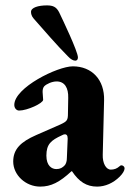

<svg xmlns="http://www.w3.org/2000/svg" viewBox="-20 -678 482 712"><path d="M259 -453C264 -453 269 -456 269 -465C269 -487 211 -608 199 -633C189 -652 177 -658 154 -658C122 -658 95 -650 95 -634C95 -627 97 -618 105 -609C144 -565 190 -511 232 -469C242 -458 252 -453 259 -453ZM129 14C169 14 201 -2 245 -43H247C273 -4 301 14 340 14C370 14 400 1 424 -23C436 -35 442 -46 442 -54C442 -60 436 -65 430 -65C428 -65 426 -64 424 -62C414 -53 404 -49 391 -49C373 -49 360 -73 361 -104L366 -306C368 -382 321 -432 250 -432C193 -432 33 -353 33 -289C33 -277 41 -268 51 -268C81 -268 140 -295 140 -308C140 -316 138 -329 138 -337C138 -345 139 -352 144 -358C153 -367 173 -376 190 -376C220 -376 234 -352 233 -315L232 -258C232 -232 229 -228 203 -216L114 -177C57 -152 29 -125 29 -79C29 -29 75 14 129 14ZM189 -51C172 -51 152 -63 152 -101C152 -144 170 -158 209 -176C214 -179 218 -180 221 -180C226 -180 231 -177 231 -164L228 -92C228 -80 225 -72 221 -66C212 -56 203 -51 189 -51Z"/></svg>

Font: EB Garamond
Style: Bold
Weight: 700
Designer: Georg Duffner and Octavio Pardo
Foundry: Georg Duffner
Version: Version 1.000;PS 001.000;hotconv 1.0.88;makeotf.lib2.5.64775